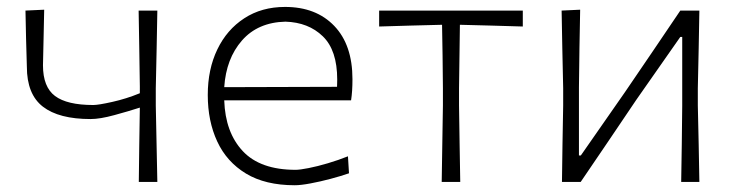

<svg xmlns="http://www.w3.org/2000/svg" viewBox="-20 -525 2125 554"><path d="M380.5 0Q381 -54.5 381.8 -105Q382.5 -155.5 383.5 -214.5Q351 -204 309.8 -192.8Q268.5 -181.5 241.5 -181.5Q150 -181.5 103.8 -217.2Q57.5 -253 57.5 -332.5Q56 -374 55.2 -413.8Q54.5 -453.5 53.5 -494.5L107.5 -497Q106.5 -456.5 105.8 -416.8Q105 -377 104 -336.5Q104 -274 138.8 -248Q173.5 -222 249 -222Q264 -222 304.2 -231Q344.5 -240 383.5 -256V-275.5Q382.5 -336.5 381.8 -388.2Q381 -440 380 -494.5H434Q433 -439 432 -386Q431 -333 429.5 -270.5V-220.5Q430.5 -159.5 431.8 -107.8Q433 -56 434 0Z M830.5 9.5Q745.5 9.5 689.8 -24.2Q634 -58 606.8 -116.8Q579.5 -175.5 579.5 -251Q579.5 -325 607 -382.2Q634.5 -439.5 684.8 -472.2Q735 -505 802.5 -505Q892 -505 944.5 -450.2Q997 -395.5 997 -296.5Q997 -261 993 -235.5H627Q630 -143 680.5 -89Q731 -35 833 -35Q845 -35 870.5 -40Q896 -45 926.2 -54Q956.5 -63 984 -74L987 -25Q964 -17 934 -9Q904 -1 876 4.2Q848 9.5 830.5 9.5ZM803.5 -462.5Q724 -460.5 678.2 -408.2Q632.5 -356 627 -273.5L952.5 -274.5Q952.5 -280 952.8 -285.2Q953 -290.5 953 -295.5Q953 -380 911.5 -420.2Q870 -460.5 803.5 -462.5Z M1254.5 0Q1255.5 -56 1256.2 -107.8Q1257 -159.5 1258 -220.5V-270.5Q1257.5 -321 1257 -365Q1256.5 -409 1255.5 -453.5Q1212 -452.5 1165.5 -451.2Q1119 -450 1074 -448.5V-494.5H1488.5V-448.5Q1443 -450 1396.2 -451.2Q1349.5 -452.5 1307 -453.5Q1306.5 -409 1305.8 -365Q1305 -321 1304.5 -270.5V-220.5Q1305.5 -159.5 1306.2 -107.8Q1307 -56 1308 0Z M1601.5 0Q1602 -56 1603 -107.8Q1604 -159.5 1605 -220.5V-270.5Q1603.5 -333 1602.5 -385.8Q1601.5 -438.5 1600.5 -494.5L1654 -497Q1653 -441 1652 -388Q1651 -335 1650.5 -273V-76.5H1656L1783.5 -259.5Q1823.5 -317.5 1863.5 -377Q1903.5 -436.5 1943 -494.5H1998Q1997 -438.5 1996 -385.8Q1995 -333 1993.5 -270.5V-220.5Q1995 -159.5 1996 -107.8Q1997 -56 1998 0H1945.5Q1946.5 -55.5 1947.2 -107.2Q1948 -159 1948.5 -219.5V-418.5H1943L1816 -237Q1776 -177.5 1735.8 -118.2Q1695.5 -59 1655.5 0Z"/></svg>

Font: Commissioner Loud ExtraLight
Style: Regular
Weight: 200
Designer: Kostas Bartsokas
Foundry: Kostas Bartsokas
Version: Version 1.000; ttfautohint (v1.8.3)